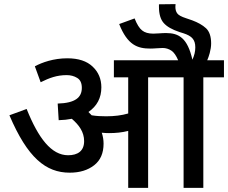

<svg xmlns="http://www.w3.org/2000/svg" viewBox="-20 -916 1112 936"><path d="M484.9 -215.8C484.9 -233.9 481.9 -252 476.1 -269C489.3 -267.6 501 -267.1 511.2 -267.1C544.4 -267.1 574.2 -270 605 -277.8V0H702.1V-539.1H875V0H971.2V-539.1H1071.8V-622.1H990.2C994.6 -631.8 998.5 -643.6 1002.4 -657.2C1006.8 -673.8 1009.3 -689.5 1009.3 -704.1C1009.3 -737.8 1001 -762.7 984.4 -778.3C967.3 -793.9 944.8 -806.6 917 -816.9L887.2 -827.1C864.3 -834.5 850.1 -842.3 844.2 -850.6C837.9 -858.9 835 -869.6 835 -882.8C835 -889.6 835.4 -894 835.9 -896L754.9 -895V-882.8C754.9 -847.7 762.7 -821.3 777.8 -804.2C793 -786.6 818.4 -772 855 -759.8L874 -753.9C914.6 -740.7 932.1 -723.6 932.1 -685.1C932.1 -665 927.7 -646.5 918 -625C894 -730 853 -754.9 789.1 -754.9C767.6 -754.9 747.1 -752 727.1 -752C703.6 -752 685.5 -757.3 672.9 -767.6C659.7 -777.8 647.5 -797.4 636.2 -826.2L561 -798.8C601.6 -695.8 650.9 -679.2 712.9 -679.2C734.4 -679.2 754.9 -682.1 772.9 -682.1C788.1 -682.1 802.7 -677.7 815.9 -668.9C828.1 -660.6 838.9 -645 848.6 -622.1H535.2V-539.1H605V-362.8C573.2 -353.5 537.6 -349.1 498 -349.1C472.7 -349.1 449.7 -350.1 426.8 -354C421.4 -359.4 416.5 -364.7 411.1 -370.1C453.1 -398.9 474.1 -439 474.1 -490.2C474.1 -530.8 460 -564.5 431.6 -591.3C403.3 -618.2 362.3 -631.8 308.1 -631.8C241.2 -631.8 185.5 -611.8 149.9 -592.8L178.2 -515.1C220.7 -536.1 256.8 -549.8 305.2 -549.8C324.2 -549.8 341.3 -545.4 356.4 -536.1C371.6 -526.9 378.9 -510.7 378.9 -487.8C378.9 -441.4 347.7 -413.6 261.2 -411.1L266.1 -330.1C288.6 -330.6 310.1 -333 330.1 -336.9C365.7 -306.2 390.1 -272.5 390.1 -228C390.1 -179.7 358.9 -159.2 312 -159.2C230.5 -159.2 167 -242.2 109.9 -384.8L25.9 -354C114.3 -147 203.1 -74.2 319.8 -74.2C368.7 -74.2 408.2 -86.4 439 -110.4C469.7 -134.3 484.9 -169.4 484.9 -215.8Z"/></svg>

Font: Noto Reveo Sans
Style: Regular
Weight: 500
Designer: Monotype Design Team
Foundry: Monotype Imaging Inc.
Version: Version 2.007